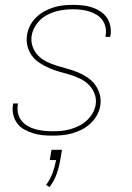

<svg xmlns="http://www.w3.org/2000/svg" viewBox="-20 -548 540 787"><path d="M195 8Q174 8 154 6Q134 4 115 -2Q96 -8 79 -17.5Q62 -27 50.5 -42.5Q39 -58 34.5 -77.5Q30 -97 33 -118Q33 -119 33.5 -120.5Q34 -122 34 -124H54Q53 -122 53 -121Q53 -120 53 -118Q50 -100 54 -83Q58 -66 68.5 -53Q79 -40 93.5 -31.5Q108 -23 124.5 -18.5Q141 -14 159 -12Q177 -10 195 -10Q213 -10 231 -11.5Q249 -13 267 -18Q285 -23 302.5 -31.5Q320 -40 334.5 -53Q349 -66 359 -83Q369 -100 372 -118Q376 -141 368 -162.5Q360 -184 345 -199.5Q330 -215 309.5 -225Q289 -235 267.5 -241.5Q246 -248 224 -254Q202 -260 181.5 -269Q161 -278 142.5 -290Q124 -302 111 -319.5Q98 -337 92.5 -359.5Q87 -382 91 -405Q94 -425 103.5 -443.5Q113 -462 128.5 -477Q144 -492 162.5 -502Q181 -512 200.5 -518Q220 -524 239.5 -526Q259 -528 279 -528Q299 -528 318.5 -526Q338 -524 356.5 -518Q375 -512 390.5 -502Q406 -492 417 -477Q428 -462 432 -442.5Q436 -423 433 -403Q432 -402 432 -400Q432 -398 431 -397H412Q412 -398 412.5 -399.5Q413 -401 413 -402Q416 -420 412.5 -436.5Q409 -453 399.5 -466Q390 -479 376 -487.5Q362 -496 346 -501Q330 -506 313 -508Q296 -510 279 -510Q261 -510 243.5 -508Q226 -506 208.5 -501Q191 -496 174.5 -487.5Q158 -479 144.5 -466Q131 -453 122 -436.5Q113 -420 110 -403Q106 -379 113.5 -357.5Q121 -336 136 -320.5Q151 -305 171.5 -295Q192 -285 213.5 -278.5Q235 -272 257 -266Q279 -260 299.5 -251.5Q320 -243 338.5 -230.5Q357 -218 370 -200.5Q383 -183 389 -160.5Q395 -138 391 -115Q388 -95 377.5 -76Q367 -57 351 -42Q335 -27 315.5 -17Q296 -7 276 -1.5Q256 4 235.5 6Q215 8 195 8ZM183 219 169 210Q186 187 195.5 161Q205 135 210 108H184L191 66H234L227 108Q222 137 212 165.5Q202 194 183 219Z"/></svg>

Font: Iosevka SS04 Thin
Style: Italic
Weight: 100
Italic angle: -9°
Monospace: yes
Designer: Belleve Invis
Foundry: Belleve Invis
Version: Version 19.0.0; ttfautohint (v1.8.4)